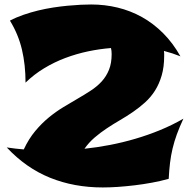

<svg xmlns="http://www.w3.org/2000/svg" viewBox="-20 -762 841 848"><path d="M790 -237.8Q772.5 -200.2 761 -168.5Q749.5 -136.7 742.2 -106Q734.9 -75.2 731 -43Q727.1 -10.7 725.1 27.8Q689.9 37.6 651.6 44.7Q613.3 51.8 575 56.4Q536.6 61 500.5 63.5Q464.4 65.9 434.1 65.9Q306.6 65.9 200.7 22.9Q94.7 -20 9.8 -110.8Q48.3 -105 85 -102.1Q106.9 -148.9 135.5 -183.1Q164.1 -217.3 195.6 -243.2Q227.1 -269 259.8 -288.8Q292.5 -308.6 323.2 -326.4Q354 -344.2 381.3 -362.1Q408.7 -379.9 429.2 -402.3Q449.7 -424.8 461.4 -453.9Q473.1 -482.9 473.1 -522.9Q473.1 -538.1 470.2 -549.8Q420.4 -545.9 369.1 -535.2Q317.9 -524.4 269 -506.1Q220.2 -487.8 175.3 -460.7Q130.4 -433.6 92.8 -397Q92.8 -475.6 76.9 -543Q61 -610.4 23.9 -670.9Q51.3 -685.5 83.3 -696.5Q115.2 -707.5 148.4 -715.6Q181.6 -723.6 215.1 -728.8Q248.5 -733.9 279.3 -736.8Q310.1 -739.7 336.7 -741Q363.3 -742.2 382.8 -742.2Q442.9 -742.2 499.5 -728.5Q556.2 -714.8 606.7 -686.8Q657.2 -658.7 700.4 -615.5Q743.7 -572.3 776.9 -513.2Q741.7 -527.3 704.1 -537.1Q705.1 -530.8 705.1 -525.6Q705.1 -520.5 705.1 -515.1Q705.1 -466.3 694.1 -428.7Q683.1 -391.1 664.6 -361.8Q646 -332.5 620.8 -309.8Q595.7 -287.1 567.6 -267.8Q539.6 -248.5 509.8 -231.2Q480 -213.9 451.7 -195.1Q423.3 -176.3 397.9 -154.5Q372.6 -132.8 353 -105Q408.7 -110.8 465.6 -121.8Q522.5 -132.8 578.1 -149.2Q633.8 -165.5 687.3 -187.5Q740.7 -209.5 790 -237.8Z"/></svg>

Font: Shojumaru
Style: Regular
Weight: 400
Version: Version 1.001